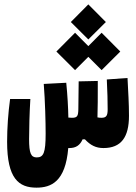

<svg xmlns="http://www.w3.org/2000/svg" viewBox="-20 -676 626 883"><path d="M147.5 187C214.4 187 281.2 160.6 293.9 4.9H298.8C329.1 4.9 347.7 -7.8 359.9 -35.2H370.6C396 -7.8 421.4 4.9 455.6 4.9C537.6 4.9 573.2 -45.4 573.2 -143.6C573.2 -199.2 569.8 -251.5 566.4 -317.4L471.2 -310.5C474.1 -253.4 475.1 -210 475.1 -173.3C475.1 -145 469.7 -134.3 446.8 -134.3C440.4 -134.3 434.1 -134.8 428.2 -136.2C429.7 -180.2 429.7 -230 429.7 -278.3V-303.7L341.8 -301.8C341.3 -259.3 340.8 -217.3 340.3 -174.8C339.8 -141.6 335.4 -134.3 310.5 -134.3C306.6 -134.3 301.3 -134.8 294.4 -135.3C293.5 -182.1 290.5 -237.3 284.7 -295.4L181.2 -290C187.5 -211.9 189.9 -113.3 189.9 -61.5C189.9 27.3 180.2 47.9 148.9 47.9C122.6 47.9 113.8 29.3 113.8 -36.1C113.8 -81.1 115.7 -157.7 119.6 -220.7H26.4C17.6 -156.2 12.7 -87.4 12.7 -23.9C12.7 145.5 66.4 187 147.5 187ZM447.3 -353.5 533.2 -439 447.3 -525.4 386.2 -463.9 325.2 -525.4 239.3 -439 325.2 -353.5 386.2 -414.6ZM386.2 -494.6 466.8 -574.7 386.2 -655.8 305.7 -574.7Z"/></svg>

Font: CaskaydiaCove Nerd Font
Style: Bold
Weight: 700
Designer: Aaron Bell
Foundry: Saja Typeworks
Version: Version 2111.1;Nerd Fonts 2.3.0